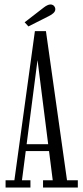

<svg xmlns="http://www.w3.org/2000/svg" viewBox="-20 -841 372 861"><path d="M5 0V-32.5H44.5L136.5 -701.5H186L280.5 -32.5H329V0H173V-32.5H216.5L148.5 -570H148L78.5 -32.5H116.5V0ZM83.5 -163.5V-194.5H211.5V-163.5ZM107.5 -722.5 90.5 -741 176.5 -807.5Q183.5 -813 191.5 -817Q199.5 -821 206.5 -821Q212.5 -821 217.8 -818Q223 -815 225.5 -809.5Q228 -805 228 -799.5Q228 -790 219.2 -782Q210.5 -774 198.5 -768.5Z"/></svg>

Font: Imbue Thin 10pt Light
Style: Regular
Weight: 300
Version: Version 1.102